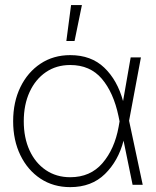

<svg xmlns="http://www.w3.org/2000/svg" viewBox="-20 -748 630 777"><path d="M264.2 9.3Q195.8 9.3 143.8 -25.1Q91.8 -59.6 62.5 -119.9Q33.2 -180.2 33.2 -257.3Q33.2 -335 62.5 -395.3Q91.8 -455.6 143.8 -490.2Q195.8 -524.9 264.2 -524.9Q349.1 -524.9 402.1 -474.1Q455.1 -423.3 478 -338.9L508.8 -515.6H550.3L502.4 -259.3L557.6 0H516.6L480 -178.7Q459 -97.2 404.8 -43.9Q350.6 9.3 264.2 9.3ZM463.9 -256.8 459.5 -278.3Q439.5 -373.5 392.1 -429.2Q344.7 -484.9 264.2 -484.9Q208 -484.9 165.8 -456.1Q123.5 -427.2 99.9 -376Q76.2 -324.7 76.2 -257.3Q76.2 -190.4 99.6 -139.4Q123 -88.4 165.5 -59.6Q208 -30.8 264.2 -30.8Q345.7 -30.8 394.8 -87.9Q443.8 -145 460 -234.4ZM248.5 -582 267.6 -727.5H311.5L281.7 -582Z"/></svg>

Font: Inter Display ExtraLight
Style: Regular
Weight: 200
Designer: Rasmus Andersson
Foundry: rsms
Version: Version 4.000;git-a52131595